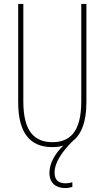

<svg xmlns="http://www.w3.org/2000/svg" viewBox="-20 -734 529 971"><path d="M256 139C256 84 300 27 347 -20C389 -52 417 -113 417 -217V-714H391V-221C391 -63 330 -15 245 -15C153 -15 98 -71 98 -221V-714H72V-217C72 -59 134 10 244 10C265 10 284 8 301 2C256 44 230 94 230 140C230 192 263 217 309 217C324 217 338 214 346 211V188C340 190 324 193 310 193C274 193 256 174 256 139Z"/></svg>

Font: Noto Sans Bengali ExtraCondensed Thin
Style: Regular
Weight: 100
Width: 2
Designer: Joana Ranito - Universal Thirst; Jelle Bosma - Monotype Design Team
Foundry: Universal Thirst ehf.
Version: Version 3.000